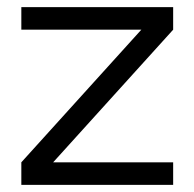

<svg xmlns="http://www.w3.org/2000/svg" viewBox="-20 -520 547 540"><path d="M467 -436.5 129.5 -63.5H467V0H40V-63.5L377.5 -436.5H40V-500H467Z"/></svg>

Font: Urbanist Light
Style: Regular
Weight: 300
Designer: Corey Hu
Foundry: Corey Hu
Version: Version 1.330; ttfautohint (v1.8.4.7-5d5b)